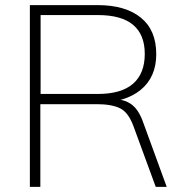

<svg xmlns="http://www.w3.org/2000/svg" viewBox="-20 -732 724 752"><path d="M97 0V-712H362Q471 -712 531.5 -663Q592 -614 592 -520Q592 -430 531 -380Q470 -330 361 -330L429 -343Q469 -343 496.5 -322Q524 -301 541 -252L633 0H590L503 -237Q483 -292 450 -308Q417 -324 359 -324H138V0ZM139 -364H363Q455 -364 501 -404Q547 -444 547 -521Q547 -596 501.5 -634.5Q456 -673 363 -673H139Z"/></svg>

Font: Muli ExtraLight
Style: Regular
Weight: 250
Designer: Vernon Adams
Foundry: Vernon Adams
Version: Version 2.100; ttfautohint (v1.8.1.43-b0c9)